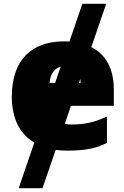

<svg xmlns="http://www.w3.org/2000/svg" viewBox="-20 -780 650 1007"><path d="M333 10C430 10 488 -3 541 -31V-169C480 -140 426 -127 357 -127C343 -127 331 -128 320 -131L352 -225H577V-310C577 -421 534 -495 459 -533L537 -760H412L344 -562C334 -563 325 -563 315 -563C152 -563 42 -472 42 -273C42 -154 87 -75 160 -32L78 207H203L272 6C292 9 312 10 333 10ZM240 -345C244 -394 266 -421 298 -430L269 -345ZM403 -345H394L401 -366C402 -359 403 -352 403 -345Z"/></svg>

Font: Noto Sans UI Black
Style: Regular
Weight: 900
Designer: Monotype Design Team
Foundry: Monotype Imaging Inc.
Version: Version 1.901